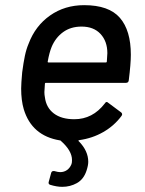

<svg xmlns="http://www.w3.org/2000/svg" viewBox="-20 -537 561 744"><path d="M479 -226Q478 -216 468 -216H158Q154 -216 154 -212Q152 -188 152 -180Q152 -170 154 -160Q159 -120 188.5 -97.5Q218 -75 268 -75Q339 -75 386 -136Q392 -146 399 -139L450 -101Q456 -95 451 -88Q423 -50 380.5 -25.5Q338 -1 287 6Q281 8 286 11Q322 48 322 90Q322 104 315 125Q304 158 278 172.5Q252 187 221 187Q200 187 174 179Q166 176 169 167L178 134Q180 124 191 126Q205 130 213 130Q228 130 239.5 122Q251 114 257 99Q259 94 259 83Q259 47 216 9Q215 7 212 7Q103 -11 72 -114Q62 -148 62 -194Q62 -213 66 -257Q71 -295 76.5 -321Q82 -347 91 -368Q117 -437 174 -477Q231 -517 306 -517Q402 -517 444.5 -468Q487 -419 487 -325Q487 -290 479 -226ZM180 -355Q171 -333 165 -299Q164 -295 168 -295H390Q394 -295 394 -299Q396 -323 396 -331Q396 -377 369.5 -405.5Q343 -434 296 -434Q254 -434 224.5 -412.5Q195 -391 180 -355Z"/></svg>

Font: Barlow Medium
Style: Italic
Weight: 500
Italic angle: -7°
Designer: Jeremy Tribby
Foundry: Tribby Type
Version: Version 1.408